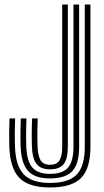

<svg xmlns="http://www.w3.org/2000/svg" viewBox="-20 -820 459 849"><path d="M201.1 9Q107.2 9 65.9 -33.2Q24.5 -75.4 21.2 -171Q20.4 -198.4 20.5 -227Q20.5 -255.7 22 -296.6H47Q46 -267.7 45.6 -246.3Q45.3 -224.8 45.4 -207.1Q45.6 -189.4 46.2 -171.8Q49.4 -85.5 85.7 -48.3Q122 -11.1 201.1 -11.1Q283.7 -11.1 319.3 -48.2Q354.9 -85.4 354.9 -171V-800H379.9V-171Q379.9 -74.7 338.4 -32.8Q296.9 9 201.1 9ZM201.1 -31.1Q134 -31.1 104 -64.2Q74 -97.4 71.2 -172.7Q70.6 -190 70.4 -207.5Q70.2 -224.9 70.6 -246.2Q71 -267.6 72 -296.6H96.9Q95.4 -257.2 95.3 -228.5Q95.2 -199.8 96.1 -173.3Q98.5 -107.6 122.9 -79.4Q147.3 -51.2 201.1 -51.2Q257.8 -51.2 281.4 -79.6Q304.9 -107.9 304.9 -170.8V-800H329.9V-171Q329.9 -96.1 300 -63.6Q270.1 -31.1 201.1 -31.1ZM201.1 -71.3Q159.5 -71.3 141.2 -95.5Q122.8 -119.8 121 -174.1Q120.5 -192.6 120.3 -210.6Q120.1 -228.5 120.5 -249.3Q120.8 -270 121.8 -296.6H146.8Q145.6 -265.8 145.3 -244.9Q145 -224.1 145.3 -207.8Q145.6 -191.6 146 -174.1Q147.2 -132.8 159 -112.1Q170.8 -91.4 201.1 -91.4Q230.9 -91.4 242.9 -110.4Q255 -129.4 255 -170.8V-800H279.9V-170.8Q279.9 -118.7 262 -95Q244.1 -71.3 201.1 -71.3Z"/></svg>

Font: Big Shoulders Inline Thin
Style: Regular
Weight: 100
Designer: Patric King
Foundry: XO Type Co
Version: Version 2.002